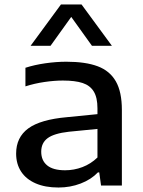

<svg xmlns="http://www.w3.org/2000/svg" viewBox="-20 -828 640 857"><path d="M524 -337V0H431L423 -58.5H417Q386.5 -26.5 340 -8.8Q293.5 9 241 9Q181 9 138.5 -9.8Q96 -28.5 74 -62.5Q52 -96.5 52 -142.5Q52 -215 106.2 -254.8Q160.5 -294.5 279 -305L415 -318.5V-344.5Q415 -392.5 398.5 -419.5Q382 -446.5 348.8 -457.5Q315.5 -468.5 260.5 -468.5Q222.5 -468.5 178.2 -462Q134 -455.5 93.5 -442.5V-525.5Q133.5 -538.5 182.2 -545.5Q231 -552.5 276 -552.5Q362 -552.5 416 -532.2Q470 -512 497 -465Q524 -418 524 -337ZM415 -125V-252.5L287.5 -240Q221 -232.5 192.5 -211.2Q164 -190 164 -151Q164 -111.5 190.5 -89.8Q217 -68 270.5 -68Q310.5 -68 348 -82.2Q385.5 -96.5 415 -125ZM479.5 -623.5H390.5L298 -752.5L205.5 -623.5H116.5L252 -808H344Z"/></svg>

Font: Encode Sans Expanded Medium
Style: Regular
Weight: 500
Width: 7
Designer: Multiple Designers
Foundry: Impallari Type
Version: Version 2.000